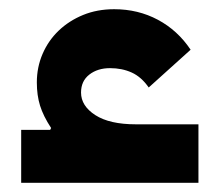

<svg xmlns="http://www.w3.org/2000/svg" viewBox="-20 -397 477 417"><path d="M26 -115H89L91 -119Q74 -145 67 -167.5Q60 -190 60 -218Q60 -251 72.5 -280Q85 -309 107.5 -330.5Q130 -352 160.5 -364.5Q191 -377 228 -377Q280 -377 323 -354Q366 -331 394 -289L303 -207Q287 -230 266 -239.5Q245 -249 219 -249Q192 -249 174 -235Q156 -221 156 -196Q156 -167 187 -147Q218 -127 275 -127H411V0H26Z"/></svg>

Font: IBM Plex Sans Arabic SemiBold
Style: Regular
Weight: 600
Designer: Mike Abbink, Paul van der Laan, Pieter van Rosmalen, Wael Morcos, Khajak Apelian
Foundry: Bold Monday
Version: Version 1.1